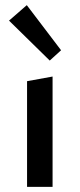

<svg xmlns="http://www.w3.org/2000/svg" viewBox="-20 -725 309 745"><path d="M15 -645 84 -705 217 -530 173 -490ZM85 -410 184 -428V0H85Z"/></svg>

Font: Ysabeau Infant Semibold
Style: Regular
Weight: 600
Designer: Christian Thalmann (Catharsis Fonts)
Version: Version 0.003